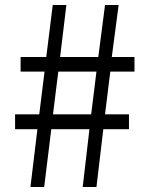

<svg xmlns="http://www.w3.org/2000/svg" viewBox="-20 -744 589 764"><path d="M101.1 0 128.9 -230H40V-289.1H136.2L157.2 -459H62V-517.1H164.1L189.9 -724.1H244.1L219.2 -517.1H371.1L397.9 -724.1H452.1L424.8 -517.1H515.1V-459H418.9L397.9 -289.1H493.2V-230H391.1L363.8 0H309.1L335.9 -230H184.1L155.8 0ZM190.9 -289.1H342.8L363.8 -459H211.9Z"/></svg>

Font: `nÑOS CN Normal
Style: Regular
Weight: 350
Designer: Ryoko NISHIZUKA ?XZm?[P (kana & ideographs); Paul D. Hunt (Latin, Greek & Cyrillic); Wenlong ZHANG _ e??? (bopomofo); Sa
Foundry: Adobe Systems Incorporated
Version: Version 1.004 June 21, 2023